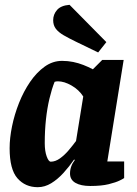

<svg xmlns="http://www.w3.org/2000/svg" viewBox="-20 -766 571 798"><path d="M137 12Q85 12 52.5 -25Q20 -62 20 -150Q20 -192 30 -241Q40 -290 59 -338Q78 -386 105 -425.5Q132 -465 165.5 -489Q199 -513 238 -513Q262 -513 284 -508.5Q306 -504 326.5 -496Q347 -488 366 -478L405 -517H494L426 -95H496V-26Q494 -24 478 -16Q462 -8 432 -0.5Q402 7 355 7Q316 7 293.5 -6Q271 -19 271 -45Q271 -60 276 -74Q281 -88 291 -101L288 -103Q268 -74 244 -47.5Q220 -21 193 -4.5Q166 12 137 12ZM191 -94Q210 -94 229 -107.5Q248 -121 265 -141Q282 -161 296 -180L326 -365Q308 -393 277.5 -410.5Q247 -428 221 -428Q217 -428 213.5 -427.5Q210 -427 207 -426Q195 -396 185.5 -356Q176 -316 171 -269.5Q166 -223 166 -171Q166 -138 174 -116Q182 -94 191 -94ZM388 -548 297 -592Q266 -607 244.5 -619.5Q223 -632 212 -646.5Q201 -661 201 -682Q201 -706 217 -724.5Q233 -743 269 -746L422 -591Z"/></svg>

Font: Faustina Light ExtraBold
Style: Italic
Weight: 800
Italic angle: -8°
Version: Version 1.200